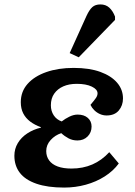

<svg xmlns="http://www.w3.org/2000/svg" viewBox="-20 -834 610 868"><path d="M270 14Q195 14 144.5 -3.5Q94 -21 69.5 -53Q45 -85 45 -130Q45 -161 60.5 -187Q76 -213 103.5 -231Q131 -249 165 -257V-259Q137 -269 116.5 -284.5Q96 -300 85 -321.5Q74 -343 74 -372Q74 -420 104.5 -454.5Q135 -489 189 -508Q243 -527 313 -527Q384 -527 433.5 -509Q483 -491 509.5 -460Q536 -429 536 -389Q536 -357 517 -334.5Q498 -312 462 -312Q446 -312 431.5 -318.5Q417 -325 406 -336Q395 -347 389 -360Q407 -381 414 -391.5Q421 -402 421 -412Q421 -430 395 -442.5Q369 -455 327 -455Q292 -455 266 -443.5Q240 -432 225 -410.5Q210 -389 210 -358Q210 -332 223 -312.5Q236 -293 259 -285Q274 -297 293.5 -306.5Q313 -316 331 -316Q360 -316 377 -301Q394 -286 394 -262Q394 -235 376 -217Q358 -199 330 -199Q308 -199 290 -208.5Q272 -218 257 -232Q229 -223 209 -201Q189 -179 189 -151Q189 -127 202 -109Q215 -91 240.5 -81.5Q266 -72 303 -72Q355 -72 397.5 -90.5Q440 -109 474 -146L517 -95Q492 -61 453.5 -36.5Q415 -12 368 1Q321 14 270 14ZM336 -575 295 -594 371 -762Q384 -790 397.5 -802Q411 -814 434 -814Q458 -814 474 -799.5Q490 -785 500 -759V-744Z"/></svg>

Font: Literata 18pt
Style: Bold Italic
Weight: 700
Italic angle: -2°
Designer: Latin by Veronika Burian and Jose Scaglione. Greek by Irene Vlachou. Cyrillic by Vera Evstafieva
Foundry: TypeTogether
Version: Version 3.103;gftools[0.9.29]